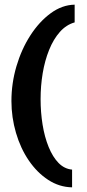

<svg xmlns="http://www.w3.org/2000/svg" viewBox="-20 -684 375 823"><path d="M289 119Q234 118 186.5 87Q139 56 103.5 4Q68 -48 48.5 -114.5Q29 -181 29 -251Q29 -327 50.5 -400Q72 -473 110 -532Q148 -591 197 -627Q246 -663 300 -664V-588Q264 -578 236.5 -547Q209 -516 190.5 -470Q172 -424 163 -370Q154 -316 154 -259Q154 -203 162.5 -150Q171 -97 188.5 -54Q206 -11 231 14.5Q256 40 289 43Z"/></svg>

Font: Alumni Sans ExtraBold
Style: Regular
Weight: 800
Designer: Robert E. Leuschke
Foundry: Robert E. Leuschke
Version: Version 1.018